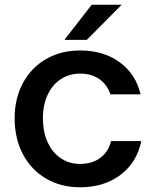

<svg xmlns="http://www.w3.org/2000/svg" viewBox="-20 -783 654 814"><path d="M42 -282Q42 -365 77 -430.5Q112 -496 175 -532.5Q238 -569 320 -569Q419 -569 487.5 -519Q556 -469 576 -383H448Q434 -425 400.5 -448Q367 -471 320 -471Q274 -471 238 -447.5Q202 -424 182 -381Q162 -338 162 -282Q162 -224 182 -180Q202 -136 238 -112Q274 -88 320 -88Q371 -88 405.5 -114Q440 -140 451 -185H579Q560 -93 490 -41Q420 11 320 11Q238 11 175 -26Q112 -63 77 -129.5Q42 -196 42 -282ZM348 -614H253L369 -763H496Z"/></svg>

Font: Open Sauce One SemiBold
Style: Regular
Weight: 600
Designer: Alfredo Marco Pradil
Foundry: Creative Sauce Fz LLC
Version: Version 1.477